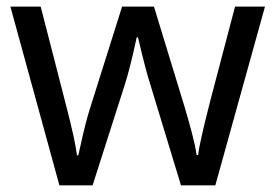

<svg xmlns="http://www.w3.org/2000/svg" viewBox="-20 -556 826 576"><path d="M522.9 0 431.2 -301.8Q418.5 -339.4 394 -443.8H390.1Q369.6 -348.6 354 -300.8L257.8 0H158.2L11.2 -536.1H102.1Q152.8 -338.4 179.4 -235.4Q206.1 -132.3 210.9 -89.8H214.8L221.7 -120.1Q236.8 -189.9 251 -233.9L346.2 -536.1H441.9L534.2 -233.9Q539.1 -216.8 544.7 -197.5Q550.3 -178.2 555.2 -159.4Q560.1 -140.6 564 -122.8Q567.9 -105 569.8 -90.8H574.2Q578.6 -127.9 609.9 -250L685.1 -536.1H774.9L626 0Z"/></svg>

Font: Noto Sans Southeast Asian
Style: Regular
Weight: 400
Designer: Monotype Design Team
Foundry: Monotype Imaging Inc.
Version: Version 1.06 uh; ttfautohint (v1.4.1)